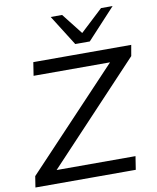

<svg xmlns="http://www.w3.org/2000/svg" viewBox="-100 -1017 892 1093"><g transform="rotate(-10 346.5 -470.5)"><path d="M15 0 25 -64 590 -663 591 -628H115L127 -705H693L682 -642L118 -42L117 -77H607L595 0ZM380 -765 269 -941H335L430 -820L560 -941H627L464 -765Z"/></g></svg>

Font: Nunito Sans 10pt SemiExpanded
Style: Italic
Weight: 400
Width: 6
Italic angle: -9°
Designer: Vernon Adams
Foundry: Vernon Adams
Version: Version 3.101;gftools[0.9.27]